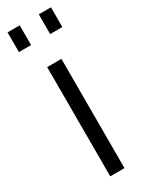

<svg xmlns="http://www.w3.org/2000/svg" viewBox="-194 -760 607 793"><g transform="rotate(-30 109.0 -363.5)"><path d="M5 -633V-727H63V-633ZM154 -633V-727H212V-633ZM75 0V-521H143V0Z"/></g></svg>

Font: Oxford Sans
Style: Regular
Weight: 400
Designer: Matt McInerney, Pablo Impallari, Rodrigo Fuenzalida
Foundry: Matt McInerney, Pablo Impallari, Rodrigo Fuenzalida
Version: Version 3.000g; ttfautohint (v1.5) -l 8 -r 28 -G 28 -x 14 -D